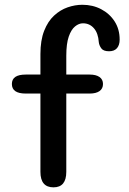

<svg xmlns="http://www.w3.org/2000/svg" viewBox="-20 -796 552 824"><path d="M90.5 -394.5Q31 -394.5 31 -435.5Q31 -476 90.5 -476H153.5V-564Q153.5 -623 169.5 -663.8Q185.5 -704.5 212 -729Q238.5 -753.5 270.2 -764.5Q302 -775.5 333.5 -775.5Q378 -775.5 414.2 -756.5Q450.5 -737.5 472 -704Q493.5 -670.5 493.5 -626Q493.5 -602.5 482 -589.2Q470.5 -576 448 -576Q423.5 -576 414.5 -588.8Q405.5 -601.5 404 -615Q401.5 -653.5 383 -674.8Q364.5 -696 336 -696Q318.5 -696 302 -682.5Q285.5 -669 275 -638.8Q264.5 -608.5 264.5 -557V-476H365Q392 -476 407 -465.5Q422 -455 422 -435.5Q422 -415.5 407 -405Q392 -394.5 365 -394.5H264.5V-58.5Q264.5 8 209.5 8Q153.5 8 153.5 -58.5V-394.5Z"/></svg>

Font: Sono Medium
Style: Regular
Weight: 500
Designer: Tyler Finck
Foundry: Tyler Finck
Version: Version 2.112